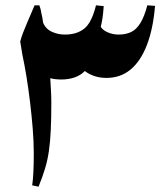

<svg xmlns="http://www.w3.org/2000/svg" viewBox="-20 -699 618 722"><path d="M125 3 101 -2Q107 -40 107 -123Q107 -167 103 -216Q99 -265 93 -315Q87 -365 79.5 -411Q72 -457 64 -494Q62 -507 60 -519Q58 -531 56 -543Q61 -561 66.5 -575.5Q72 -590 81 -611L110 -679H128Q130 -673 132 -666.5Q134 -660 135 -652Q137 -644 139 -634Q141 -624 142 -614Q152 -590 175 -579.5Q198 -569 224 -569Q269 -569 297 -591.5Q325 -614 341 -679L370 -676Q368 -648 365.5 -631.5Q363 -615 359 -598Q367 -585 386 -577Q405 -569 426 -569Q453 -569 473 -578.5Q493 -588 508 -612.5Q523 -637 534 -679L563 -677Q556 -591 532.5 -530Q509 -469 471 -437.5Q433 -406 380 -406Q356 -406 335 -413Q314 -420 299 -432Q268 -400 209 -400Q202 -400 190.5 -401Q179 -402 169 -405Q170 -385 171.5 -361Q173 -337 173 -315Q173 -255 171 -211Q169 -167 164 -132Q159 -97 149.5 -65.5Q140 -34 125 3Z"/></svg>

Font: Noto Nastaliq Urdu SemiBold
Style: Regular
Weight: 600
Version: Version 3.007